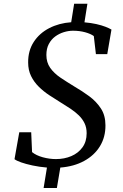

<svg xmlns="http://www.w3.org/2000/svg" viewBox="-20 -868 643 1006"><path d="M208.5 117 226 10Q185.5 6.5 150.5 -1Q115.5 -8.5 90.8 -17.2Q66 -26 56 -34L81 -175H143.5L148 -71Q169.5 -53.5 204.2 -44Q239 -34.5 273 -34.5Q317 -34.5 353.5 -50Q390 -65.5 412 -95.8Q434 -126 434 -170Q434 -199.5 423 -222.2Q412 -245 393 -263.5Q374 -282 349.2 -298.5Q324.5 -315 296.5 -332Q267 -350 237.2 -369.8Q207.5 -389.5 182.8 -414Q158 -438.5 142.8 -469.5Q127.5 -500.5 127.5 -540.5Q127 -602.5 156.8 -648.2Q186.5 -694 237.8 -720.5Q289 -747 353 -751.5L368.5 -848.5H438L422.5 -751Q457.5 -748 485 -741.8Q512.5 -735.5 532.5 -727.8Q552.5 -720 564 -713L542 -584.5H482.5L471.5 -679Q455 -691 426 -699Q397 -707 362.5 -707Q339 -707 314.5 -699.5Q290 -692 269.2 -676.8Q248.5 -661.5 235.8 -637.5Q223 -613.5 223 -580Q223 -541 243 -512.5Q263 -484 296.8 -461.2Q330.5 -438.5 370 -414.5Q410.5 -391 447.5 -363.8Q484.5 -336.5 508.5 -300Q532.5 -263.5 532.5 -211.5Q533 -150 503.8 -102Q474.5 -54 421 -24.8Q367.5 4.5 296 10L278 117Z"/></svg>

Font: Merriweather 36pt
Style: Italic
Weight: 400
Italic angle: -7.8°
Version: Version 2.101